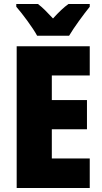

<svg xmlns="http://www.w3.org/2000/svg" viewBox="-20 -947 515 967"><path d="M167 -767H328C352 -808 402 -876 432 -913V-927H325C301 -910 276 -886 247 -854C218 -885 195 -909 171 -927H62V-913C92 -879 147 -805 167 -767ZM432 0V-149H241V-296H418V-443H241V-567H432V-714H64V0Z"/></svg>

Font: Noto Sans Armenian Condensed Black
Style: Regular
Weight: 900
Width: 3
Designer: Monotype Design Team
Foundry: Monotype Imaging Inc.
Version: Version 2.008